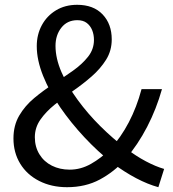

<svg xmlns="http://www.w3.org/2000/svg" viewBox="-20 -766 720 799"><path d="M259 13Q194 13 143 -13Q92 -39 64 -85Q36 -131 36 -190Q36 -244 60 -285Q84 -326 122.5 -358Q161 -390 203.5 -417.5Q246 -445 284 -472Q322 -499 346.5 -530Q371 -561 371 -600Q371 -622 363.5 -640.5Q356 -659 341 -670.5Q326 -682 302 -682Q260 -682 235.5 -651Q211 -620 211 -575Q211 -523 236 -465.5Q261 -408 303.5 -350Q346 -292 398 -240.5Q450 -189 502 -150Q545 -117 586.5 -95Q628 -73 663 -63L639 13Q595 1 546.5 -24.5Q498 -50 447 -88Q387 -135 331 -195Q275 -255 230.5 -319.5Q186 -384 159.5 -450Q133 -516 133 -574Q133 -622 154 -661Q175 -700 213 -723Q251 -746 301 -746Q369 -746 407 -706Q445 -666 445 -602Q445 -555 421.5 -517.5Q398 -480 362 -448.5Q326 -417 285 -388.5Q244 -360 207.5 -330.5Q171 -301 148 -268Q125 -235 125 -195Q125 -155 144 -124Q163 -93 196 -76.5Q229 -60 270 -60Q316 -60 358.5 -84Q401 -108 438 -145Q483 -194 516 -257Q549 -320 569 -395H654Q631 -313 592.5 -238.5Q554 -164 501 -102Q455 -51 395.5 -19Q336 13 259 13Z"/></svg>

Font: Noto Sans KR Thin
Style: Regular
Weight: 400
Version: Version 2.004-H2;hotconv 1.0.118;makeotfexe 2.5.65603